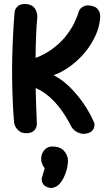

<svg xmlns="http://www.w3.org/2000/svg" viewBox="-20 -669 563 963"><path d="M413 1Q395 4 381 -0.5Q367 -5 357.5 -12Q348 -19 343.5 -25.5Q339 -32 339 -32Q311 -86 284 -122Q257 -158 230 -181.5Q203 -205 174.5 -220Q146 -235 113 -248L115 -364Q183 -383 229.5 -414.5Q276 -446 305.5 -482Q335 -518 351.5 -552Q368 -586 375 -611Q375 -611 377.5 -617Q380 -623 387.5 -629.5Q395 -636 407 -640Q419 -644 438 -640Q458 -636 467.5 -626Q477 -616 480 -605Q483 -594 482.5 -585.5Q482 -577 482 -577Q479 -538 463.5 -501Q448 -464 424.5 -430.5Q401 -397 371.5 -369.5Q342 -342 310.5 -322Q279 -302 249 -292Q295 -268 334 -228.5Q373 -189 403.5 -143Q434 -97 452 -54Q452 -54 453.5 -47.5Q455 -41 452.5 -31Q450 -21 441 -12Q432 -3 413 1ZM111 -1Q92 -1 80 -9Q68 -17 61.5 -27Q55 -37 53 -44.5Q51 -52 51 -52Q47 -95 44.5 -149Q42 -203 41 -263Q40 -323 41.5 -383.5Q43 -444 46 -501Q49 -558 53 -606Q53 -606 54 -612.5Q55 -619 60 -627.5Q65 -636 76 -642.5Q87 -649 106 -649Q126 -648 138 -641.5Q150 -635 156 -625Q162 -615 164.5 -605Q167 -595 167 -588.5Q167 -582 167 -582Q163 -541 161 -489.5Q159 -438 158.5 -380.5Q158 -323 158.5 -264Q159 -205 161 -149Q163 -93 165 -45Q165 -45 164 -38.5Q163 -32 158 -23Q153 -14 142 -7.5Q131 -1 111 -1ZM218 270Q202 264 196 254Q190 244 189.5 235.5Q189 227 189 227L204 175Q187 153 186.5 129.5Q186 106 199 88Q212 70 234 66Q259 65 275.5 71Q292 77 301 87.5Q310 98 315 109.5Q320 121 321 132Q321 158 314.5 182Q308 206 297.5 226Q287 246 273 259Q273 259 266 264Q259 269 247 272.5Q235 276 218 270Z"/></svg>

Font: Sour Gummy Medium
Style: Regular
Weight: 500
Designer: Stefie Justprince
Foundry: Eifetstype
Version: Version 1.000